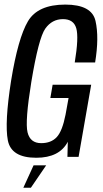

<svg xmlns="http://www.w3.org/2000/svg" viewBox="-20 -701 462 858"><path d="M142 4Q245.7 4 283 -67.5L281.3 0H331.2L387.5 -322.4H215.2L205 -263H286.4L272.9 -188.6Q258.4 -114.6 233.3 -88Q208.2 -61.3 164 -61.3Q114.9 -61.3 103.1 -109.6Q91.3 -158 120 -335.1Q152.5 -531.1 182.5 -573.3Q212.5 -615.5 261.5 -615.5Q309 -615.5 320.8 -574.7Q332.6 -533.9 314 -421.9H405.1Q423.5 -534.2 406.8 -607.4Q390.2 -680.5 271.6 -680.5Q149 -680.5 104.9 -605.9Q60.7 -531.2 29.5 -339.9Q0 -151.7 15 -73.9Q30.1 4 142 4ZM84.3 137.9H118L186.3 37.9H130Z"/></svg>

Font: Anybody Thin Condensed
Style: Italic
Weight: 100
Width: 3
Italic angle: -10°
Version: Version 1.113;gftools[0.9.25]